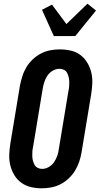

<svg xmlns="http://www.w3.org/2000/svg" viewBox="-20 -1010 540 1038"><path d="M206 8Q176 8 147.5 1.5Q119 -5 96 -21.5Q73 -38 58 -62.5Q43 -87 36 -115Q29 -143 30 -173Q31 -203 36 -234L88 -548Q93 -573 101 -598.5Q109 -624 123 -647Q137 -670 157 -689Q177 -708 201 -720.5Q225 -733 251 -738Q277 -743 303 -743Q333 -743 362 -736.5Q391 -730 413.5 -713.5Q436 -697 451 -672.5Q466 -648 473 -620Q480 -592 479 -562Q478 -532 473 -501L421 -187Q417 -162 408.5 -136.5Q400 -111 386 -88Q372 -65 352 -46Q332 -27 308 -14.5Q284 -2 258 3Q232 8 206 8ZM208 -97Q226 -97 243.5 -107Q261 -117 272 -133Q283 -149 289.5 -167.5Q296 -186 298 -204L350 -518Q353 -531 354 -544Q355 -557 354.5 -569.5Q354 -582 351 -594Q348 -606 342.5 -616.5Q337 -627 325.5 -632.5Q314 -638 301 -638Q283 -638 265.5 -628Q248 -618 237 -602Q226 -586 220 -567.5Q214 -549 211 -531L159 -217Q156 -204 155 -191Q154 -178 154.5 -165.5Q155 -153 158 -141Q161 -129 167 -118.5Q173 -108 184 -102.5Q195 -97 208 -97ZM271 -815 207 -957 261 -985 339 -880 453 -990 499 -953 387 -815Z"/></svg>

Font: Iosevka Curly Slab Extrabold
Style: Italic
Weight: 800
Italic angle: -9°
Monospace: yes
Designer: Belleve Invis
Foundry: Belleve Invis
Version: Version 22.1.2; ttfautohint (v1.8.4)